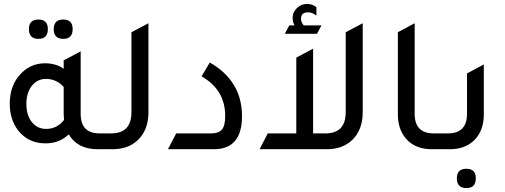

<svg xmlns="http://www.w3.org/2000/svg" viewBox="-20 -764 2587 983"><path d="M177 -565Q128 -565 128 -615Q128 -664 177 -664Q225 -664 225 -615Q225 -565 177 -565ZM304 -565Q255 -565 255 -615Q255 -664 304 -664Q352 -664 352 -615Q352 -565 304 -565ZM490 -81H556V0H480Q377 0 332 -76Q284 -30 213 -30Q125 -30 73 -96Q30 -152 30 -233Q30 -330 89 -389Q139 -440 211 -440Q266 -440 306 -412V-455L393 -501V-181Q393 -81 490 -81ZM306 -319Q269 -360 215 -360Q171 -360 143 -324.5Q115 -289 115 -232Q115 -174 143 -139Q171 -104 216 -104Q272 -104 308 -150Q306 -168 306 -178Z M496 0V-81H549Q653 -81 653 -190V-599L740 -645V-189Q740 -100 687 -48Q637 0 556 0Z M840 0 882 -81H1060Q1100 -81 1116.5 -101Q1133 -121 1133 -170Q1133 -304 1012 -373L1054 -444Q1219 -350 1219 -169Q1219 0 1075 0Z M1626 -634 1603 -591H1438L1461 -634H1488Q1478 -652 1478 -672Q1478 -701 1500 -722.5Q1522 -744 1552 -744Q1577 -744 1600 -728V-684Q1578 -701 1558 -701Q1521 -701 1521 -668Q1521 -651 1535 -634ZM1750 -599 1837 -645V-189Q1837 -100 1784 -48Q1734 0 1653 0H1309L1351 -81H1497V-469L1583 -515V-81H1646Q1750 -81 1750 -190Z M2191 0Q2104 0 2057 -56Q2017 -104 2017 -178V-599L2103 -645V-181Q2103 -81 2201 -81H2267V0Z M2207 0V-81H2273Q2371 -81 2371 -181V-388L2457 -434V-178Q2457 -93 2406 -44Q2359 0 2283 0ZM2368 199Q2319 199 2319 149Q2319 100 2368 100Q2416 100 2416 149Q2416 199 2368 199Z"/></svg>

Font: TajawalTap Med
Style: Regular
Weight: 500
Designer: Boutros Fonts
Foundry: Created by Boutros International 2017
Version: Version 2.700